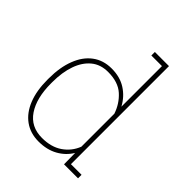

<svg xmlns="http://www.w3.org/2000/svg" viewBox="-215 -885 1018 1018"><g transform="rotate(45 294.0 -376.0)"><path d="M249 10.3Q187.5 10.3 142.6 -22Q98.1 -54.2 74.5 -113.5Q50.8 -172.9 50.8 -254.4V-264.6Q50.8 -348.6 74.7 -409.7Q98.1 -471.2 142.8 -504.6Q187.5 -538.1 250 -538.1Q312.5 -538.1 357.4 -509.5Q402.3 -481 429.2 -431.2V-735.4H349.6V-761.7H455.6V-26.4H535.2V0H430.2L429.2 -84.5Q403.3 -41 357.4 -15.4Q311.5 10.3 249 10.3ZM248.5 -16.1Q317.4 -16.1 363 -47.4Q408.7 -78.6 429.2 -130.9V-378.4Q410.2 -435.1 367.7 -473.4Q325.2 -511.7 249.5 -511.7Q192.9 -511.7 155.3 -480.5Q117.2 -449.2 97.7 -393.6Q78.1 -337.9 78.1 -264.6V-254.4Q78.1 -145 121.3 -80.6Q164.6 -16.1 248.5 -16.1Z"/></g></svg>

Font: Battambang Thin
Style: Regular
Weight: 100
Designer: Danh Hong
Version: Version 8.002; ttfautohint (v1.8.3)